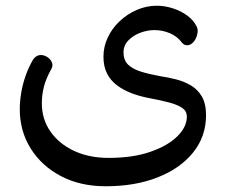

<svg xmlns="http://www.w3.org/2000/svg" viewBox="-20 -499 798 670"><path d="M96 -292Q107 -307 122 -307Q134 -307 145 -300Q156 -293 161 -281.5Q166 -270 159 -258Q140 -224 133 -195.5Q126 -167 126 -139Q126 -83 156 -40Q186 3 238.5 27.5Q291 52 359 52Q443 52 504 31Q565 10 598.5 -23Q632 -56 632 -92Q632 -111 616.5 -122Q601 -133 571.5 -141Q542 -149 499 -157Q467 -163 438.5 -174Q410 -185 388 -201.5Q366 -218 353.5 -242.5Q341 -267 341 -301Q341 -336 356 -368Q371 -400 397.5 -425Q424 -450 457.5 -464.5Q491 -479 527 -479Q555 -479 583 -470Q611 -461 633 -445Q655 -429 666 -407Q671 -397 669.5 -385.5Q668 -374 663 -364Q658 -354 650 -347.5Q642 -341 633 -341Q623 -341 615 -350Q599 -372 573 -383Q547 -394 519 -394Q494 -394 469 -384.5Q444 -375 427.5 -357.5Q411 -340 411 -316Q411 -289 427 -273.5Q443 -258 472 -249Q501 -240 540 -233Q567 -229 594.5 -222Q622 -215 646 -201Q670 -187 684.5 -162Q699 -137 699 -97Q699 -23 654 33Q609 89 530 120Q451 151 349 151Q260 151 192.5 115.5Q125 80 87 19Q49 -42 49 -118Q49 -145 54 -175Q59 -205 69.5 -235Q80 -265 96 -292Z"/></svg>

Font: Playpen Sans Arabic
Style: Regular
Weight: 400
Designer: Azza Alameddine, Laura Meseguer, Veronika Burian, José Scaglione
Foundry: TypeTogether
Version: Version 2.000